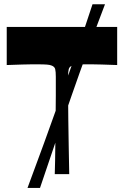

<svg xmlns="http://www.w3.org/2000/svg" viewBox="-20 -828 621 913"><path d="M240.4 0Q242.4 -63.2 242.9 -129.6Q243.4 -195.9 244.4 -258.7Q245.4 -321.4 245.4 -374.6Q245.4 -427.7 245.4 -463.4Q245.4 -487.4 242.4 -499.6Q239.3 -511.8 223.3 -517.1Q216.6 -519.7 202.6 -520.9Q188.6 -522.1 156.7 -522.1Q147.7 -522.1 131 -522.1Q114.4 -522.1 86.1 -521.2Q57.7 -520.4 12 -518.7V-700H537.2V-518.7Q492.1 -520.4 463.5 -521.2Q434.8 -522.1 418.3 -522.1Q401.9 -522.1 392.5 -522.1Q360.9 -522.1 346.9 -520.9Q332.9 -519.7 325.9 -517.1Q310.2 -511.8 307 -499.6Q303.8 -487.4 303.8 -463.4Q303.8 -427.7 303.8 -374.6Q303.8 -321.4 304.8 -258.7Q305.8 -195.9 306.8 -129.6Q307.8 -63.2 309.2 0ZM110.8 65.7Q148.8 -36.3 189.3 -147.2Q229.8 -258 269.8 -371Q309.9 -484 348.2 -594.9Q386.5 -705.7 419.9 -807.7H479.3Q440.3 -705.7 399.6 -594.9Q358.9 -484 319.6 -371Q280.3 -258 242.4 -147.2Q204.6 -36.3 170.2 65.7Z"/></svg>

Font: Ojuju ExtraLight
Style: Regular
Weight: 200
Designer: Chisaokwu Joboson, Mirko Velimirovic
Foundry: Udi Foundry
Version: Version 1.000